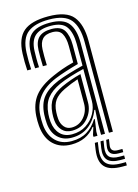

<svg xmlns="http://www.w3.org/2000/svg" viewBox="-118 -673 655 911"><g transform="rotate(-15 209.0 -218.0)"><path d="M347.2 0V-446.5Q347.2 -519.8 317.6 -556.1Q288 -592.5 211 -592.5Q142 -592.5 106.4 -565.2Q70.8 -538 67.8 -468.2Q67 -447.2 67.1 -427.1Q67.2 -407 68.5 -386H49.5Q48 -409 47.8 -428Q47.5 -447 48.5 -469Q51.5 -543.5 89.8 -575.8Q128 -608 211 -608Q300 -608 333.2 -567.2Q366.5 -526.5 366.5 -446.5V0ZM308.5 0V-51.5L312.5 -122.2H308Q290.8 -76.5 255.9 -49.5Q221 -22.5 171.5 -22.8Q130 -22.8 103.6 -48.5Q77.2 -74.2 73.5 -120Q72 -141 73 -163Q76.2 -215.8 101.1 -246.8Q126 -277.8 177.8 -299.8Q201.5 -309.5 238.4 -320.8Q275.2 -332 308.5 -340V-446.5Q308.5 -501 288 -531.2Q267.5 -561.5 211 -561.5Q159.5 -561.5 134 -539.2Q108.5 -517 106.5 -465.8Q106 -450.8 105.9 -429.4Q105.8 -408 107.2 -386H88Q86.5 -407 86.5 -428.6Q86.5 -450.2 87 -466Q89.5 -524.8 118.5 -550.9Q147.5 -577 211 -577Q277 -577 302.4 -544.1Q327.8 -511.2 327.8 -446.5V0ZM161.8 8Q107.8 8 73.9 -24.4Q40 -56.8 35 -117.2Q33 -141.5 34.5 -166Q38.2 -224.8 68.4 -262.8Q98.5 -300.8 164 -329.5Q187.2 -339.8 211.2 -348.5Q235.2 -357.2 269.8 -366.2V-446.5Q269.8 -485.5 257.1 -508Q244.5 -530.5 211 -530.5Q177.8 -530.5 162.1 -513.6Q146.5 -496.8 145.2 -463.8Q144.8 -452.5 144.6 -430.6Q144.5 -408.8 145.5 -386H126.2Q125.2 -408.2 125.2 -429.6Q125.2 -451 125.8 -465.2Q127.5 -507.2 148.2 -526.6Q169 -546 211 -546Q256.2 -546 272.6 -519.4Q289 -492.8 289 -446.5V-353.2Q257.2 -344.5 226 -334.5Q194.8 -324.5 171 -314.8Q58.5 -268 53.8 -164.5Q53.2 -153.5 53.2 -141.9Q53.2 -130.2 54.2 -118.8Q58.2 -67.2 87.8 -37.2Q117.2 -7.2 166.8 -7.2Q212.2 -7.2 243.4 -26.6Q274.5 -46 295 -80H299.5L290.8 -21.5V0H271.5L271.2 -8.8L283 -46.5H279.2Q237.2 8 161.8 8ZM177.2 -38Q217.2 -38 246.6 -57.1Q276 -76.2 292 -105.9Q308 -135.5 308 -167.5V-323.8Q276.2 -316.2 242 -305.6Q207.8 -295 184.5 -284.5Q140.2 -264.2 118.2 -236Q96.2 -207.8 92.5 -160.2Q91 -140.5 93 -121.2Q97.2 -83.2 118.8 -60.6Q140.2 -38 177.2 -38ZM181.2 -54.5Q150.8 -54.5 132.8 -73.8Q114.8 -93 112 -123.5Q110.5 -141.8 111.8 -158.8Q114.5 -202 133.9 -226.9Q153.2 -251.8 191.2 -269.5Q238 -291 288.5 -303.8V-166Q288.5 -121.8 259.1 -88.1Q229.8 -54.5 181.2 -54.5ZM183.5 -69.5Q220 -69.5 244.5 -97.6Q269 -125.8 269 -164.5V-283.5Q234.5 -272 198.5 -254.8Q163.5 -237.8 148.1 -215.9Q132.8 -194 131 -158Q130 -141.8 131.5 -125Q133.5 -102 147 -85.8Q160.5 -69.5 183.5 -69.5ZM284.8 29 279.8 63.2Q273 111 293.9 133.2Q314.8 155.5 366.8 155.5H389V171.8H366.8Q306.2 171.8 281.8 145.5Q257.2 119.2 265 63.2L270 29ZM339.5 29 335 58Q330 90.8 366.8 90.8H389V106.5H366.8Q312.5 106.5 321 58L325.8 29ZM312.8 29 307.8 60.8Q302.8 93 316.9 107.9Q331 122.8 366.8 122.8H389V139.2H366.8Q322.2 139.2 304.5 120.1Q286.8 101 293 60.8L298 29Z"/></g></svg>

Font: Big Shoulders Inline Text SemiBold
Style: Regular
Weight: 600
Designer: Patric King
Foundry: XO Type Co
Version: Version 1.000